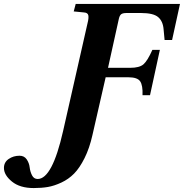

<svg xmlns="http://www.w3.org/2000/svg" viewBox="-195 -712 933 974"><path d="M-175 140Q-175 111 -151 94.5Q-127 78 -96 78Q-72 78 -59.5 96.5Q-47 115 -44.5 137Q-42 159 -32.5 177.5Q-23 196 -4 196Q70 196 125 -47L249 -594Q256 -621 253 -634.5Q250 -648 230 -649L179 -654L189 -692H718L678 -509H640L635 -562Q632 -604 607.5 -625Q583 -646 521 -646H447Q428 -646 420 -640Q412 -634 408 -617L353 -368H466Q512 -368 532.5 -385.5Q553 -403 578 -459H616L566 -229H528Q530 -279 516 -299.5Q502 -320 456 -320H341L274 -27Q259 40 234 90Q209 140 181 168.5Q153 197 116.5 214Q80 231 48 236.5Q16 242 -24 242Q-94 242 -134.5 209Q-175 176 -175 140Z"/></svg>

Font: Lingua Franca
Style: Bold Italic
Weight: 700
Italic angle: -13°
Version: Version 1.19